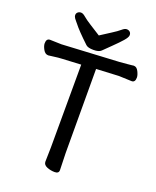

<svg xmlns="http://www.w3.org/2000/svg" viewBox="-168 -1003 911 1120"><g transform="rotate(20 288.0 -442.5)"><path d="M280 -816Q312 -837 344.5 -857.5Q377 -878 393 -892Q409 -906 421 -906Q433 -906 441 -899Q449 -892 449 -879Q449 -866 429 -843Q409 -820 374.5 -786.5Q340 -753 326.5 -739.5Q313 -726 279 -726Q245 -726 232 -738Q162 -804 137 -837Q134 -841 129 -846.5Q124 -852 117 -861.5Q110 -871 110 -881.5Q110 -892 118 -899Q126 -906 138 -906Q150 -906 166 -892Q182 -878 214.5 -857.5Q247 -837 280 -816ZM239 -18 241 -107 242 -621 126 -615Q102 -614 75 -610Q48 -606 43 -606H42Q23 -606 11 -627.5Q-1 -649 -1 -665Q-1 -695 22 -695L93 -693L446 -712Q469 -714 493 -716Q517 -718 523 -719Q529 -720 530 -720H533Q551 -720 562 -698Q573 -676 573 -661Q573 -631 551 -631L471 -634L332 -627L333 -106L336 0Q336 21 310.5 21Q285 21 262 11.5Q239 2 239 -18Z"/></g></svg>

Font: LXGW ZhenKai
Style: Regular
Weight: 400
Designer: LXGW / Fontworks Inc.
Foundry: LXGW / Fontworks Inc.
Version: Version 0.800;June 8, 2025